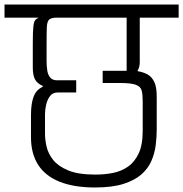

<svg xmlns="http://www.w3.org/2000/svg" viewBox="-56 -860 810 849"><path d="M364 -31Q271 -31 207.5 -56.5Q144 -82 112.5 -131.5Q81 -181 81 -253Q81 -263 81 -282.5Q81 -302 81 -322Q81 -342 81 -351Q81 -403 93 -433.5Q105 -464 133 -476Q133 -477 133 -478Q133 -479 133 -480Q108 -491 98.5 -509.5Q89 -528 89 -562Q89 -589 89 -615.5Q89 -642 89 -669Q89 -720 91.5 -742.5Q94 -765 100 -771.5Q106 -778 114 -781Q114 -782 114 -781.5Q114 -781 114 -782H-36V-840H734V-782H562Q562 -770 562 -755Q562 -740 562 -713Q562 -686 562 -637Q562 -607 562 -584.5Q562 -562 552 -547L554 -545Q578 -541 597 -530.5Q616 -520 627 -496Q638 -472 637 -423V-288Q637 -254 632.5 -218Q628 -182 613.5 -148.5Q599 -115 569.5 -89Q540 -63 490.5 -47Q441 -31 364 -31ZM143 -268Q143 -242 150 -211.5Q157 -181 179 -153Q201 -125 245.5 -106.5Q290 -88 366 -88Q405 -88 442 -95Q479 -102 509 -122.5Q539 -143 557 -181Q575 -219 575 -282V-412Q575 -442 570.5 -459.5Q566 -477 545 -485Q524 -493 474 -493Q455 -493 436.5 -493Q418 -493 398 -493V-547H504V-782H195Q171 -782 161.5 -773.5Q152 -765 151 -738.5Q150 -712 150 -659Q150 -654 150 -638.5Q150 -623 150 -608.5Q150 -594 150 -588Q150 -568 153 -548.5Q156 -529 166 -517Q176 -505 196 -505H281V-451H198Q177 -451 165 -435Q153 -419 148 -396.5Q143 -374 143 -356Z"/></svg>

Font: Matangi
Style: Regular
Weight: 400
Designer: Prashant Pant
Foundry: The Graphic Ant
Version: Version 3.002